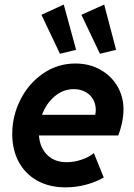

<svg xmlns="http://www.w3.org/2000/svg" viewBox="-20 -807 581 835"><path d="M33.2 -224.6Q33.2 -303.2 69.1 -374Q105 -444.8 168 -487.8Q231 -530.8 308.1 -530.8Q368.2 -530.8 416 -504.2Q463.9 -477.5 490.5 -431.9Q517.1 -386.2 517.1 -331.1Q517.1 -303.2 510.5 -272.5Q503.9 -241.7 494.1 -217.8H149.4Q153.3 -165 185.3 -133.3Q217.3 -101.6 270 -101.6Q302.7 -101.6 335.2 -112.8Q367.7 -124 388.2 -141.1L431.2 -35.2Q395.5 -14.6 352.5 -3.4Q309.6 7.8 265.6 7.8Q194.3 7.8 141.8 -21.5Q89.4 -50.8 61.3 -103.3Q33.2 -155.8 33.2 -224.6ZM394 -307.6Q396.5 -317.4 396.5 -329.1Q396.5 -355.5 384.3 -376Q372.1 -396.5 350.1 -408Q328.1 -419.4 300.8 -419.4Q254.4 -419.4 217.5 -387.9Q180.7 -356.4 162.6 -307.6ZM160.2 -742.7 257.3 -787.1 311 -590.3 240.7 -573.2ZM334 -742.7 433.1 -787.1 484.9 -590.3 414.6 -573.2Z"/></svg>

Font: Reddit Sans Chocolate
Style: Bold Italic
Weight: 700
Italic angle: -11.25°
Designer: Stephen Hutchings
Version: Version 1.013